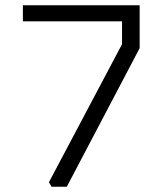

<svg xmlns="http://www.w3.org/2000/svg" viewBox="-20 -710 618 730"><path d="M67 -629V-690H511V-527L234 0H176L166 -17L444 -542V-629Z"/></svg>

Font: Oxanium ExtraLight Light
Style: Regular
Weight: 300
Version: Version 2.000